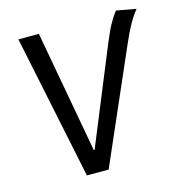

<svg xmlns="http://www.w3.org/2000/svg" viewBox="-105 -794 832 887"><g transform="rotate(-15 311.5 -350.5)"><path d="M267 -105 454 -561Q466 -589 475 -609.5Q484 -630 492.5 -645.5Q501 -661 509.5 -674Q518 -687 529 -701L623 -684Q611 -669 601.5 -655Q592 -641 582.5 -624Q573 -607 563 -586.5Q553 -566 541 -538L306 0H202L59 -689H157L263 -105Z"/></g></svg>

Font: Yekcdsyqcyvpieeyorgstswgcgt
Style: Regular
Weight: 400
Italic angle: -8°
Designer: Carrois Corporate & Edenspiekermann
Foundry: Carrois Corporate GbR & Edenspiekermann AG
Version: Version 2.001